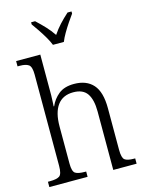

<svg xmlns="http://www.w3.org/2000/svg" viewBox="-139 -1038 846 1120"><g transform="rotate(-15 284.5 -478.0)"><path d="M16 0V-32H28Q69 -32 86 -43.5Q103 -55 103 -105V-656Q103 -704 85.5 -716Q68 -728 33 -728H19V-760H165V-514Q165 -495 163.5 -474.5Q162 -454 162 -448H165Q182 -488 216.5 -516Q251 -544 310 -544Q385 -544 425 -499Q465 -454 465 -356V-105Q465 -56 480.5 -44Q496 -32 536 -32H543V0H402V-353Q402 -424 377 -461Q352 -498 293 -498Q230 -498 197.5 -454Q165 -410 165 -326V-102Q165 -54 182 -43Q199 -32 239 -32H247V0ZM251 -796Q242 -819 226.5 -845.5Q211 -872 193.5 -898Q176 -924 162 -943V-956H186Q215 -929 239 -903.5Q263 -878 284 -847Q305 -878 328.5 -903.5Q352 -929 382 -956H406V-943Q392 -924 374.5 -898Q357 -872 341.5 -845.5Q326 -819 317 -796Z"/></g></svg>

Font: Noto Serif SemiCondensed Light
Style: Regular
Weight: 300
Width: 4
Designer: Monotype Design Team
Foundry: Monotype Imaging Inc.
Version: Version 2.013